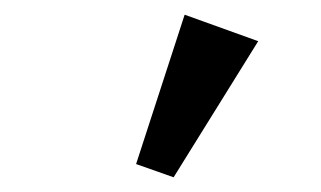

<svg xmlns="http://www.w3.org/2000/svg" viewBox="-20 -773 437 261"><path d="M216 -532 165 -550 231 -753 331 -717Z"/></svg>

Font: Zen Kaku Gothic New
Style: Bold
Weight: 700
Designer: Yoshimichi Ohira
Foundry: Positype
Version: Version 1.002